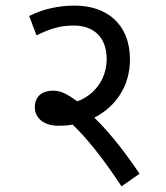

<svg xmlns="http://www.w3.org/2000/svg" viewBox="-20 -652 591 684"><path d="M477 -33C438 -92 377 -174 316 -233C393 -272 443 -346 443 -440C443 -569 357 -632 247 -632C189 -632 133 -620 84 -595L110 -526C161 -551 196 -561 243 -561C312 -561 360 -521 360 -442C360 -366 312 -311 255 -291C215 -321 193 -329 168 -329C131 -329 104 -309 104 -270C104 -229 140 -204 187 -204C205 -204 222 -205 239 -208C291 -158 349 -85 413 12Z"/></svg>

Font: Noto Sans Devanagari UI
Style: Regular
Weight: 400
Designer: Jelle Bosma - Monotype Design Team
Foundry: Monotype Imaging Inc.
Version: Version 2.003